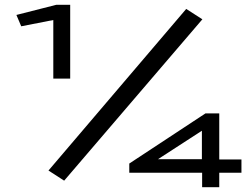

<svg xmlns="http://www.w3.org/2000/svg" viewBox="-20 -706 1040 796"><path d="M201 -380V-623L68 -597L48 -644L213 -686H271V-380ZM246 43 181 1 752 -669 819 -626ZM818 70V10H516V-28L832 -236H889V-45H981V10H889V70ZM635 -46H817V-164Z"/></svg>

Font: Inconsolata UltraExpanded SemiBold
Style: Regular
Weight: 600
Width: 9
Monospace: yes
Designer: Raph Levien, Cyreal, Brenton Simpson
Foundry: Raph Levien, Cyreal, Google
Version: Version 3.001; ttfautohint (v1.8.2.53-6de2)